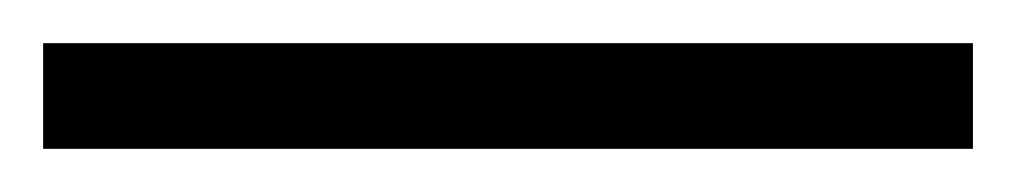

<svg xmlns="http://www.w3.org/2000/svg" viewBox="-34 -20 471 89"><path d="M417 49H-14V0H417Z"/></svg>

Font: Open Sauce Sans Light
Style: Regular
Weight: 300
Designer: Alfredo Marco Pradil
Foundry: Creative Sauce Fz LLC
Version: Version 1.477